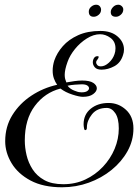

<svg xmlns="http://www.w3.org/2000/svg" viewBox="-20 -749 592 813"><path d="M243 44Q163 44 109.5 15.5Q56 -13 29 -58Q2 -103 2 -151Q2 -213 32.5 -262Q63 -311 113 -344Q163 -377 222 -390Q214 -401 208.5 -416Q203 -431 203 -450Q203 -471 210 -493Q221 -525 246 -553.5Q271 -582 311 -600Q351 -618 405 -618Q451 -618 478 -594.5Q505 -571 505 -539Q505 -533 504 -527.5Q503 -522 501 -516Q491 -483 464 -468.5Q437 -454 410 -454Q390 -454 381.5 -464Q373 -474 373 -485Q373 -495 378 -503Q383 -511 392 -511H394Q398 -511 398 -508Q398 -504 392 -496Q387 -491 387 -485Q387 -479 392 -473.5Q397 -468 407 -468Q424 -468 441 -483.5Q458 -499 465 -520Q469 -531 469 -544Q469 -573 448 -588.5Q427 -604 404 -604Q376 -604 347.5 -586Q319 -568 297.5 -541.5Q276 -515 266 -487Q254 -454 254 -432Q254 -422 256 -414.5Q258 -407 261 -400Q277 -403 295 -405.5Q313 -408 328 -408Q360 -408 375 -398Q390 -388 390 -375Q390 -362 374.5 -350.5Q359 -339 331 -339Q316 -339 286.5 -348.5Q257 -358 236 -374Q170 -357 127.5 -300.5Q85 -244 85 -154Q85 -124 92.5 -92Q100 -60 118 -32Q136 -4 167.5 13.5Q199 31 248 31Q299 31 341.5 11Q384 -9 416 -43Q448 -77 465.5 -119Q483 -161 483 -205Q483 -248 468 -270Q453 -292 432 -292Q391 -292 369.5 -265Q348 -238 348 -210V-209Q348 -198 341 -198Q337 -198 336 -205Q335 -210 334.5 -214.5Q334 -219 334 -223Q334 -264 364 -288.5Q394 -313 440 -313Q482 -313 513.5 -284Q545 -255 545 -205Q545 -154 520 -109Q495 -64 452.5 -29.5Q410 5 356 24.5Q302 44 243 44ZM325 -358Q342 -358 349.5 -363.5Q357 -369 357 -375Q357 -382 349.5 -387Q342 -392 326 -392Q316 -392 297.5 -390.5Q279 -389 266 -386Q277 -372 294 -365.5Q311 -359 314 -359Q317 -359 319.5 -358.5Q322 -358 325 -358ZM471 -678Q449 -678 449 -698Q449 -709 458.5 -719Q468 -729 481 -729Q489 -729 495.5 -723Q502 -717 502 -709Q502 -696 492 -687Q482 -678 471 -678ZM377 -678Q356 -678 356 -700Q356 -712 366 -720.5Q376 -729 387 -729Q397 -729 402.5 -722.5Q408 -716 408 -708Q408 -695 398 -686.5Q388 -678 377 -678Z"/></svg>

Font: Gwendolyn
Style: Bold
Weight: 700
Designer: Robert E. Leuschke
Foundry: Robert E. Leuschke
Version: Version 1.010; ttfautohint (v1.8.3)